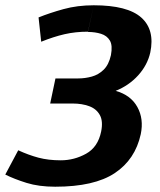

<svg xmlns="http://www.w3.org/2000/svg" viewBox="-71 -630 605 727"><path d="M138 77Q76 77 29.5 62.5Q-17 48 -51 31L-2 -61Q37 -43 74.5 -33Q112 -23 159 -23Q210 -23 255 -48Q300 -73 312 -132Q320 -171 307 -194.5Q294 -218 266.5 -228Q239 -238 205 -238H119L139 -333H225Q251 -333 276.5 -340Q302 -347 321.5 -366Q341 -385 349 -421Q356 -458 345 -476.5Q334 -495 311.5 -502Q289 -509 262 -509L284 -610Q412 -610 464 -563.5Q516 -517 498 -431Q487 -383 452 -344.5Q417 -306 367 -286Q424 -270 449 -225Q474 -180 462 -122Q441 -26 363.5 25.5Q286 77 138 77ZM85 -472 75 -564Q117 -581 169.5 -595.5Q222 -610 284 -610L262 -510Q215 -510 173.5 -500.5Q132 -491 85 -472Z"/></svg>

Font: Epunda Sans
Style: Bold Italic
Weight: 700
Italic angle: -12.0243°
Designer: Simon Atzbach
Foundry: typofactur
Version: Version 2.204; ttfautohint (v1.8.4.7-5d5b)